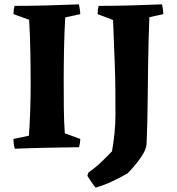

<svg xmlns="http://www.w3.org/2000/svg" viewBox="-20 -677 816 883"><path d="M48 7Q42 -14 42 -38L113 -53Q117 -109 119 -169Q121 -229 121 -285Q121 -361 119.5 -440.5Q118 -520 114 -586L42 -612Q42 -621 43 -630.5Q44 -640 47 -650Q121 -650 195 -652Q269 -654 343 -657Q345 -645 347 -634Q349 -623 349 -612L280 -597Q276 -528 274.5 -453Q273 -378 273 -308Q273 -244 273.5 -183Q274 -122 278 -64L349 -38Q349 -18 343 0Q269 1 195 2.5Q121 4 48 7ZM420 186Q409 173 400 159.5Q391 146 382 132Q383 126 387 116Q418 95 447 67Q476 39 495 19Q502 -20 506.5 -63Q511 -106 511 -151Q511 -210 510.5 -266.5Q510 -323 508 -378Q506 -428 504 -479.5Q502 -531 500 -585L429 -612Q429 -621 430 -630.5Q431 -640 434 -650Q506 -650 579 -652Q652 -654 725 -657Q728 -645 729.5 -634Q731 -623 731 -612L667 -598Q665 -555 663.5 -496.5Q662 -438 661 -372Q660 -306 659.5 -239.5Q659 -173 657.5 -114Q656 -55 654 -12Q651 14 626.5 49Q602 84 567 120Q531 141 493 158.5Q455 176 420 186Z"/></svg>

Font: Labrada
Style: Bold
Weight: 700
Designer: Mercedes Jáuregui
Foundry: Omnibus-Type Team
Version: Version 1.000; ttfautohint (v1.8.4.7-5d5b)